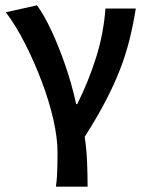

<svg xmlns="http://www.w3.org/2000/svg" viewBox="-20 -523 549 721"><path d="M190 178Q193 156 194 138.5Q195 121 195.5 100Q196 79 196 49Q196 -5 180.5 -73.5Q165 -142 137.5 -215Q110 -288 75.5 -356.5Q41 -425 2 -477L119 -503Q146 -466 173.5 -407Q201 -348 225.5 -277Q250 -206 266 -132H270Q312 -216 340.5 -306Q369 -396 376 -491H490Q480 -429 466 -373Q452 -317 430.5 -261.5Q409 -206 377 -144.5Q345 -83 298 -9Q305 36 307 86Q309 136 309 178Z"/></svg>

Font: Source Sans Pro SemiBold
Style: Regular
Weight: 600
Designer: Paul D. Hunt
Foundry: Adobe Systems Incorporated
Version: Version 2.045;hotconv 1.0.109;makeotfexe 2.5.65596